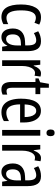

<svg xmlns="http://www.w3.org/2000/svg" viewBox="937 -1716 789 2703"><g transform="rotate(90 1331.5 -364.5)"><path d="M221 10Q43 10 43 -265Q43 -397 87.5 -472Q132 -547 223 -547Q255 -547 280 -540.5Q305 -534 326 -522L301 -455Q263 -475 229 -475Q126 -475 126 -266Q126 -61 230 -61Q252 -61 274.5 -67.5Q297 -74 320 -86V-18Q299 -5 271.5 2.5Q244 10 221 10Z M560 -547Q636 -547 668 -499Q700 -451 700 -362V0H638L626 -74H624Q582 10 501 10Q460 10 433 -12.5Q406 -35 393.5 -71.5Q381 -108 381 -150Q381 -230 427 -274Q473 -318 558 -322L619 -325V-360Q619 -422 602 -451Q585 -480 547 -480Q503 -480 446 -447L420 -508Q483 -547 560 -547ZM572 -263Q464 -257 464 -152Q464 -103 481 -79.5Q498 -56 529 -56Q571 -56 595.5 -97.5Q620 -139 620 -212V-266Z M1012 -547Q1036 -547 1058 -540L1046 -456Q1029 -463 1006 -463Q978 -463 955.5 -439Q933 -415 921 -374Q909 -333 909 -280V0H828V-537H891L902 -445H907Q924 -492 950.5 -519.5Q977 -547 1012 -547Z M1264 -62Q1276 -62 1288 -65Q1300 -68 1312 -72V-6Q1296 1 1278 5.5Q1260 10 1237 10Q1184 10 1159 -25.5Q1134 -61 1134 -133V-469H1084V-513L1138 -535L1160 -658H1215V-537H1305V-469H1215V-143Q1215 -103 1225 -82.5Q1235 -62 1264 -62Z M1541 -546Q1596 -546 1632 -514.5Q1668 -483 1686 -429.5Q1704 -376 1704 -309V-253H1449Q1452 -59 1568 -59Q1597 -59 1625.5 -68Q1654 -77 1684 -96V-24Q1628 10 1559 10Q1491 10 1449 -26.5Q1407 -63 1388 -125Q1369 -187 1369 -265Q1369 -402 1412.5 -474Q1456 -546 1541 -546ZM1541 -480Q1500 -480 1477 -440Q1454 -400 1450 -317H1628Q1628 -361 1619 -398Q1610 -435 1590.5 -457.5Q1571 -480 1541 -480Z M1851 -739Q1897 -739 1897 -681Q1897 -624 1851 -624Q1829 -624 1816 -639Q1803 -654 1803 -681Q1803 -739 1851 -739ZM1890 -537V0H1809V-537Z M2204 -547Q2228 -547 2250 -540L2238 -456Q2221 -463 2198 -463Q2170 -463 2147.5 -439Q2125 -415 2113 -374Q2101 -333 2101 -280V0H2020V-537H2083L2094 -445H2099Q2116 -492 2142.5 -519.5Q2169 -547 2204 -547Z M2460 -547Q2536 -547 2568 -499Q2600 -451 2600 -362V0H2538L2526 -74H2524Q2482 10 2401 10Q2360 10 2333 -12.5Q2306 -35 2293.5 -71.5Q2281 -108 2281 -150Q2281 -230 2327 -274Q2373 -318 2458 -322L2519 -325V-360Q2519 -422 2502 -451Q2485 -480 2447 -480Q2403 -480 2346 -447L2320 -508Q2383 -547 2460 -547ZM2472 -263Q2364 -257 2364 -152Q2364 -103 2381 -79.5Q2398 -56 2429 -56Q2471 -56 2495.5 -97.5Q2520 -139 2520 -212V-266Z"/></g></svg>

Font: Noto Sans Lao ExtraCondensed
Style: Regular
Weight: 400
Width: 2
Designer: Monotype Design Team
Foundry: Monotype Imaging Inc.
Version: Version 2.003; ttfautohint (v1.8.4.7-5d5b)